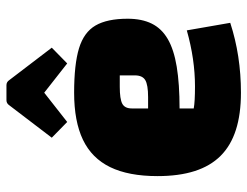

<svg xmlns="http://www.w3.org/2000/svg" viewBox="-108 -662 785 610"><g transform="rotate(-90 285.0 -357.5)"><path d="M295 15Q227 15 177 -1Q127 -17 94.5 -49.5Q62 -82 46 -132Q30 -182 30 -250Q30 -342 58.5 -400.5Q87 -459 145.5 -487Q204 -515 295 -515Q385 -515 436 -499.5Q487 -484 508.5 -447Q530 -410 530 -345Q530 -300 514.5 -268.5Q499 -237 465.5 -217.5Q432 -198 377.5 -189Q323 -180 245 -180H215V-280H281Q320 -280 335 -289Q350 -298 350 -322V-370H314Q275 -370 260 -362Q245 -354 245 -332V-135Q266 -131 315 -131Q358 -131 402.5 -137.5Q447 -144 493 -157L517 -19Q465 -2 409.5 6.5Q354 15 295 15ZM202 -537 152 -586 255 -721Q261 -730 271 -730H319Q329 -730 335 -721L438 -586L388 -537L295 -610Z"/></g></svg>

Font: Changa ExtraBold
Style: Regular
Weight: 800
Designer: Eduardo Rodriguez Tunni
Foundry: Eduardo Rodriguez Tunni
Version: Version 3.002; ttfautohint (v1.8.2)